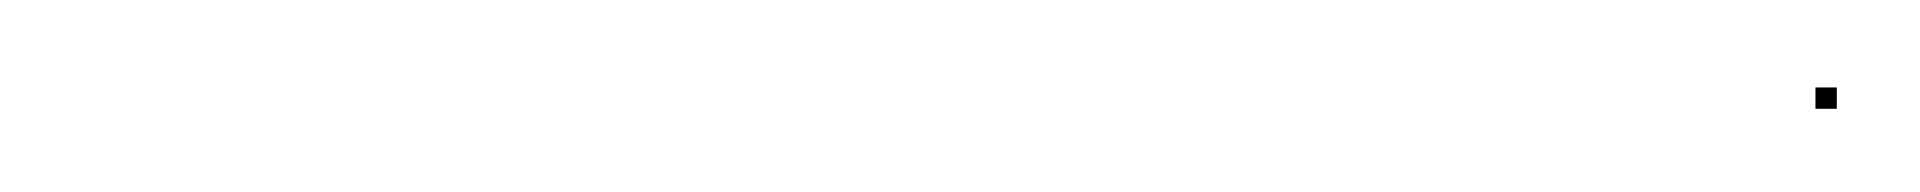

<svg xmlns="http://www.w3.org/2000/svg" viewBox="-20 -100 450 45"><path d="M405.5 -74.5H410.5V-79.5H405.5Z"/></svg>

Font: FRB American Cursive Just Endings
Style: Italic
Weight: 400
Italic angle: -25°
Version: Version 2.0;Modular Font Editor K font №1